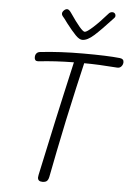

<svg xmlns="http://www.w3.org/2000/svg" viewBox="-61 -973 702 1023"><g transform="rotate(5 290.0 -461.5)"><path d="M580 -668Q580 -655 571.5 -645Q563 -635 549 -636Q445 -644 372 -644Q345 -531 302 -333Q264 -152 240 -26Q237 -10 229.5 -2.5Q222 5 205 5Q180 5 180 -17Q180 -21 182 -31L247 -332Q272 -442 279 -476Q303 -579 317 -644Q217 -643 129 -633H124Q107 -633 107 -653Q107 -666 114 -674Q121 -682 133 -683Q238 -695 362 -695Q492 -695 558 -688Q580 -686 580 -668ZM516 -910Q516 -904 512 -899.5Q508 -895 506 -893Q449 -831 413.5 -799Q378 -767 351 -767Q335 -767 314.5 -788Q294 -809 263 -849Q247 -872 236 -884Q231 -890 231 -897Q231 -906 239.5 -914.5Q248 -923 257 -923Q267 -923 279 -905Q343 -811 360 -811Q371 -811 404 -841Q437 -871 478 -918Q486 -928 499 -928Q506 -928 511 -923Q516 -918 516 -910Z"/></g></svg>

Font: Mali Light
Style: Italic
Weight: 300
Italic angle: -10°
Version: Version 1.000; ttfautohint (v1.6)